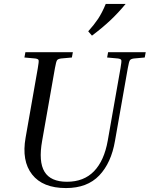

<svg xmlns="http://www.w3.org/2000/svg" viewBox="-20 -945 760 975"><path d="M524 -653 529 -680H720L715 -653L660 -648Q645 -646 640 -639.5Q635 -633 629 -599L564 -230Q545 -118 484 -54Q423 10 315 10Q197 10 143 -59Q89 -128 110 -246L172 -599Q178 -633 176 -639.5Q174 -646 159 -648L104 -653L109 -680H350L345 -653L290 -648Q275 -646 270 -639.5Q265 -633 259 -599L194 -230Q175 -124 206 -73Q237 -22 320 -22Q406 -22 457.5 -75.5Q509 -129 527 -230L592 -599Q598 -633 596 -639.5Q594 -646 579 -648ZM447 -764 428 -786Q457 -818 477.5 -848.5Q498 -879 517 -925H618Q580 -879 539.5 -841Q499 -803 447 -764Z"/></svg>

Font: Inria Serif
Style: Italic
Weight: 400
Italic angle: -10°
Designer: Black Foundry Team
Foundry: Black Foundry
Version: Version 1.000; ttfautohint (v1.8.3)